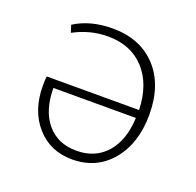

<svg xmlns="http://www.w3.org/2000/svg" viewBox="-95 -591 713 698"><g transform="rotate(20 261.5 -242.0)"><path d="M228 -491Q335 -491 397.5 -424Q460 -357 460 -242Q460 -131 402.5 -62Q345 7 251 7Q166 7 113 -53Q60 -113 60 -209Q60 -236 62 -245H419Q416 -344 363.5 -401Q311 -458 222 -458Q153 -458 90 -424L81 -452Q142 -491 228 -491ZM255 -28Q327 -28 370.5 -77Q414 -126 418 -214H99Q99 -128 140.5 -78Q182 -28 255 -28Z"/></g></svg>

Font: Cantarell Light
Style: Regular
Weight: 300
Designer: Dave Crossland, Nikolaus Waxweiler, Florian Fecher, Jacques Le Bailly, Eben Sorkin, Alexei Vanyashin, Alexios Zavras, Em
Version: Version 0.303